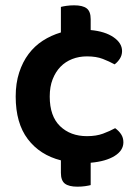

<svg xmlns="http://www.w3.org/2000/svg" viewBox="-20 -599 524 722"><path d="M307 -387Q277 -387 251.5 -377Q226 -367 207.5 -348Q189 -329 178 -301Q167 -273 167 -236Q167 -162 206 -124.5Q245 -87 307 -87Q342 -87 367.5 -96.5Q393 -106 413 -117Q427 -107 435.5 -94Q444 -81 444 -64Q444 -33 411 -12.5Q378 8 321 13V97Q314 99 300.5 101Q287 103 271 103Q239 103 224 91.5Q209 80 209 51V4Q130 -16 84.5 -76Q39 -136 39 -236Q39 -286 52 -326Q65 -366 87.5 -396Q110 -426 141 -446Q172 -466 209 -477V-573Q216 -575 229.5 -577Q243 -579 259 -579Q291 -579 306 -567.5Q321 -556 321 -527V-486Q375 -481 407 -459Q439 -437 439 -407Q439 -391 430.5 -378Q422 -365 411 -357Q391 -368 366.5 -377.5Q342 -387 307 -387Z"/></svg>

Font: Baloo Paaji 2 SemiBold
Style: Regular
Weight: 600
Designer: Shuchita Grover, Noopur Datye and Ek Type
Foundry: Ek Type
Version: Version 1.640;hotconv 1.0.111;makeotfexe 2.5.65597; ttfautoh